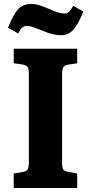

<svg xmlns="http://www.w3.org/2000/svg" viewBox="-20 -945 457 965"><path d="M49 0V-73L95 -81Q114 -84 119.5 -94.5Q125 -105 125 -131V-573Q125 -598 119 -607.5Q113 -617 92 -621L49 -627V-700H368V-627L322 -620Q304 -617 298 -606.5Q292 -596 292 -569V-128Q292 -102 297.5 -93.5Q303 -85 324 -81L368 -73V0ZM287 -768Q264 -768 242 -773.5Q220 -779 194 -791Q168 -801 148.5 -808Q129 -815 115 -815Q103 -815 93 -807Q83 -799 71 -777L20 -806Q39 -852 55.5 -878Q72 -904 91 -914.5Q110 -925 136 -925Q158 -925 178.5 -918.5Q199 -912 227 -900Q252 -889 270 -883Q288 -877 304 -877Q317 -877 326.5 -885Q336 -893 348 -916L399 -887Q372 -821 347.5 -794.5Q323 -768 287 -768Z"/></svg>

Font: Literata 12pt
Style: Bold
Weight: 700
Designer: Latin by Veronika Burian and Jose Scaglione. Greek by Irene Vlachou. Cyrillic by Vera Evstafieva.
Foundry: TypeTogether
Version: Version 3.002